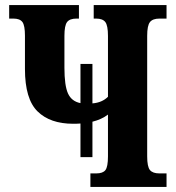

<svg xmlns="http://www.w3.org/2000/svg" viewBox="-20 -734 693 754"><path d="M558 -593V-120Q558 -79 569 -66Q580 -53 606 -53H634V0H335V-53H358Q384 -53 394 -66Q404 -79 404 -120V-284Q379 -265 343 -256V-117H296V-249Q287 -248 267 -248Q177 -248 127.5 -296.5Q78 -345 78 -463V-594Q78 -634 68 -647.5Q58 -661 33 -661H16V-714H290V-661H280Q254 -661 243.5 -647.5Q233 -634 233 -593V-468Q233 -398 247 -367Q261 -336 296 -329V-483H343V-328Q381 -331 404 -354V-593Q404 -634 393.5 -647.5Q383 -661 358 -661H348V-714H634V-661H606Q580 -661 569 -647.5Q558 -634 558 -593Z"/></svg>

Font: Noto Serif CondExtraBold
Style: Regular
Weight: 800
Width: 3
Designer: Monotype Design Team
Foundry: Monotype Imaging Inc.
Version: Version 1.001